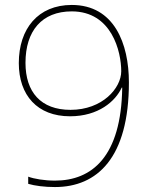

<svg xmlns="http://www.w3.org/2000/svg" viewBox="-20 -746 612 776"><path d="M202 10C373 10 501 -108 501 -413C501 -569 442 -726 270 -726C134 -726 56 -630 56 -491C56 -361 131 -276 263 -276C378 -276 447 -337 472 -392H474C470 -112 351 -16 202 -16C160 -16 118 -23 94 -32V-3C121 5 160 10 202 10ZM265 -302C145 -302 83 -374 83 -492C83 -621 149 -700 270 -700C432 -700 470 -537 470 -458C470 -390 394 -302 265 -302Z"/></svg>

Font: Noto Sans Malayalam Thin
Style: Regular
Weight: 100
Designer: Jelle Bosma - Monotype Design Team
Foundry: Monotype Imaging Inc.
Version: Version 2.104